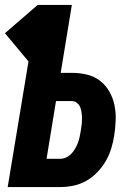

<svg xmlns="http://www.w3.org/2000/svg" viewBox="-31 -755 551 775"><path d="M0 0 84 -507 -11 -621 121 -735H259L214 -461H259Q290 -461 319.5 -454Q349 -447 372 -429.5Q395 -412 410 -386Q425 -360 431 -331Q437 -302 436 -271Q435 -240 430 -208Q426 -182 418 -155.5Q410 -129 396 -105Q382 -81 362 -60Q342 -39 317 -25Q292 -11 265.5 -5.5Q239 0 212 0ZM212 -114Q224 -114 236 -119.5Q248 -125 257 -134.5Q266 -144 272.5 -155.5Q279 -167 283.5 -178.5Q288 -190 290.5 -202.5Q293 -215 295 -227Q297 -239 298.5 -251Q300 -263 300 -275Q300 -287 298.5 -299Q297 -311 293 -321.5Q289 -332 280 -339.5Q271 -347 259 -347H195L157 -114Z"/></svg>

Font: Iosevka SS04 Heavy
Style: Italic
Weight: 900
Italic angle: -9°
Monospace: yes
Designer: Belleve Invis
Foundry: Belleve Invis
Version: Version 19.0.0; ttfautohint (v1.8.4)